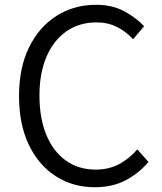

<svg xmlns="http://www.w3.org/2000/svg" viewBox="-20 -765 674 798"><path d="M374 13.2Q283.7 13.2 212.4 -32.2Q141.1 -77.6 100.1 -162.6Q59.1 -247.6 59.1 -366.2Q59.1 -483.4 100.8 -568.4Q142.6 -653.3 215.1 -699.2Q287.6 -745.1 379.9 -745.1Q446.8 -745.1 497.1 -717.8Q547.4 -690.4 579.1 -655.8L533.2 -602.1Q504.4 -633.3 466.8 -652.6Q429.2 -671.9 380.9 -671.9Q309.6 -671.9 256.3 -635Q203.1 -598.1 173.6 -530Q144 -461.9 144 -368.2Q144 -273.4 172.6 -204.3Q201.2 -135.3 253.7 -97.7Q306.2 -60.1 377.9 -60.1Q431.2 -60.1 473.1 -81.8Q515.1 -103.5 550.8 -144L597.2 -91.8Q554.2 -42 499.8 -14.4Q445.3 13.2 374 13.2Z"/></svg>

Font: `nÑOS CN Normal
Style: Regular
Weight: 350
Designer: Ryoko NISHIZUKA ?XZm?[P (kana & ideographs); Paul D. Hunt (Latin, Greek & Cyrillic); Wenlong ZHANG _ e??? (bopomofo); Sa
Foundry: Adobe Systems Incorporated
Version: Version 1.004 June 21, 2023